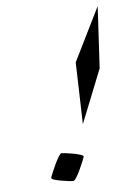

<svg xmlns="http://www.w3.org/2000/svg" viewBox="-47 -814 413 667"><g transform="rotate(-5 159.5 -481.0)"><path d="M106 -200C103 -190 171 -182 182 -182C193 -182 222 -253 225 -263C228 -273 160 -282 149 -282C139 -282 109 -210 106 -200ZM226 -592 232 -376 307 -564 319 -780Z"/></g></svg>

Font: bitstorm
Style: exextobl
Weight: 400
Version: Version 0.2